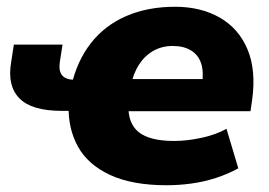

<svg xmlns="http://www.w3.org/2000/svg" viewBox="-20 -537 796 568"><path d="M473 11Q371 11 305.5 -19.5Q240 -50 210.5 -103.5Q181 -157 183 -226L198 -209H163Q74 -209 37.5 -246Q1 -283 13 -353L21 -405H165L157 -354Q153 -327 164 -314Q175 -301 201 -301H219L191 -283Q208 -357 249 -409.5Q290 -462 353.5 -489.5Q417 -517 498 -517Q574 -517 630 -485Q686 -453 712 -391.5Q738 -330 726 -242L721 -208H345L360 -227Q358 -172 390.5 -146Q423 -120 495 -120Q534 -120 577 -129.5Q620 -139 650 -156L685 -39Q654 -22 618.5 -10.5Q583 1 546 6Q509 11 473 11ZM491 -401Q459 -401 433.5 -386.5Q408 -372 391 -345.5Q374 -319 367 -283L360 -303H590L578 -288Q583 -325 575 -349.5Q567 -374 545.5 -387.5Q524 -401 491 -401Z"/></svg>

Font: Nunito Sans 7pt Black
Style: Italic
Weight: 900
Italic angle: -9°
Version: Version 3.101;gftools[0.9.27]